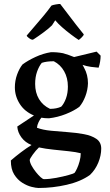

<svg xmlns="http://www.w3.org/2000/svg" viewBox="-20 -723 548 956"><path d="M172 213Q160 213 137.5 207.5Q115 202 91 187Q67 172 50.5 145.5Q34 119 34 76Q57 56 84 35.5Q111 15 137 -1Q106 -13 87 -38.5Q68 -64 66 -93L149 -148Q103 -167 78.5 -205.5Q54 -244 54 -288Q54 -321 65 -351.5Q76 -382 92 -402Q119 -422 157 -439.5Q195 -457 233 -463Q262 -464 294 -458Q309 -454 322.5 -449Q336 -444 349 -439L461 -466L481 -446Q481 -432 478.5 -416.5Q476 -401 471 -386Q456 -387 433.5 -390Q411 -393 391 -400L396 -391L399 -385Q418 -351 418 -308Q417 -275 405 -243.5Q393 -212 375 -191Q348 -171 307.5 -155Q267 -139 224 -134Q203 -134 186 -137Q179 -129 172 -114.5Q165 -100 164 -87Q192 -76 234.5 -72Q277 -68 318 -65Q360 -62 398 -55Q436 -48 460 -31.5Q484 -15 484 17Q484 51 469.5 86.5Q455 122 428 148Q382 181 312.5 197Q243 213 172 213ZM229 -181Q262 -181 285 -192Q299 -207 308.5 -233Q318 -259 318 -292Q318 -335 299.5 -368Q281 -401 248 -418Q211 -418 188 -410Q174 -393 164.5 -366Q155 -339 155 -305Q155 -262 174 -230Q193 -198 229 -181ZM199 169Q226 169 260.5 162.5Q295 156 321.5 148.5Q348 141 351 138Q356 132 363.5 116Q371 100 376.5 79.5Q382 59 382 40Q359 34 322 30Q285 26 245.5 22Q206 18 174 11Q158 26 143 47Q128 68 128 74Q129 87 138 103Q147 119 159 134Q171 149 182 159Q193 169 199 169ZM147 -527 141 -525Q134 -526 124 -533.5Q114 -541 113 -546Q129 -565 151.5 -591Q174 -617 197 -644.5Q220 -672 236 -695Q241 -698 258.5 -701Q276 -704 280 -703L358 -601L397 -552Q397 -547 387.5 -537.5Q378 -528 372 -524Q355 -535 332.5 -552Q310 -569 289 -587.5Q268 -606 255 -622L239 -597Q224 -582 198.5 -563Q173 -544 147 -527Z"/></svg>

Font: Labrada Medium
Style: Regular
Weight: 500
Designer: Mercedes Jáuregui
Foundry: Omnibus-Type Team
Version: Version 1.000; ttfautohint (v1.8.4.7-5d5b)